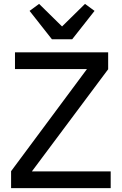

<svg xmlns="http://www.w3.org/2000/svg" viewBox="-20 -967 626 987"><path d="M549 0H37V-87L427 -612H57V-698H536V-611L144 -86H549ZM247 -765 132 -911 181 -947 299 -831 417 -947 466 -911 351 -765Z"/></svg>

Font: IBM Plex Sans Devanagari Text
Style: Regular
Weight: 450
Designer: Mike Abbink, Paul van der Laan, Pieter van Rosmalen, Erin McLaughlin
Foundry: Bold Monday
Version: Version 1.1